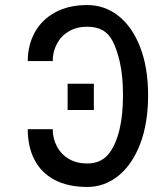

<svg xmlns="http://www.w3.org/2000/svg" viewBox="-20 -743 640 761"><path d="M248 -307V-411H352V-307ZM90 -231H189Q189 -193.5 205.8 -162.2Q222.5 -131 253.2 -113Q284 -95 325 -95Q378 -95 408 -129.8Q438 -164.5 454 -231Q467.5 -287.5 467.5 -366Q467.5 -445 454 -501Q442 -550.5 426.5 -580Q411 -609.5 386.8 -623.2Q362.5 -637 325 -637Q284 -637 253.2 -619Q222.5 -601 205.8 -569.8Q189 -538.5 189 -501H90Q90 -562.5 117 -613Q144 -663.5 197.2 -693.2Q250.5 -723 326 -723Q395 -723 449.8 -679.8Q504.5 -636.5 535.8 -555.5Q567 -474.5 567 -365Q567 -255.5 535.8 -173.2Q504.5 -91 449.5 -46.5Q394.5 -2 326 -2Q249.5 -2 196.5 -30Q143.5 -58 116.8 -109.5Q90 -161 90 -231Z"/></svg>

Font: JuliaMono Medium
Style: Regular
Weight: 500
Monospace: yes
Designer: cormullion
Foundry: corm
Version: Version 0.054; ttfautohint (v1.8.4)